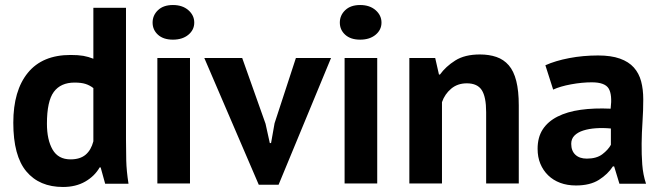

<svg xmlns="http://www.w3.org/2000/svg" viewBox="-20 -731 2635 765"><path d="M482 -176Q482 -134 483 -92Q484 -50 492 1H399L381 -64H377Q357 -29 319.5 -7.5Q282 14 231 14Q137 14 85 -48Q33 -110 33 -242Q33 -370 91 -441Q149 -512 261 -512Q292 -512 312 -508.5Q332 -505 352 -497V-700H482ZM261 -96Q299 -96 321 -114.5Q343 -133 352 -168V-380Q338 -391 321 -396.5Q304 -402 277 -402Q222 -402 194.5 -365Q167 -328 167 -238Q167 -174 189.5 -135Q212 -96 261 -96Z M607 -500H737V0H607ZM588 -641Q588 -670 609.5 -690.5Q631 -711 669 -711Q707 -711 730.5 -690.5Q754 -670 754 -641Q754 -612 730.5 -592.5Q707 -573 669 -573Q631 -573 609.5 -592.5Q588 -612 588 -641Z M1038 -238 1055 -161H1060L1074 -240L1159 -500H1299L1090 5H1011L794 -500H945Z M1353 -500H1483V0H1353ZM1334 -641Q1334 -670 1355.5 -690.5Q1377 -711 1415 -711Q1453 -711 1476.5 -690.5Q1500 -670 1500 -641Q1500 -612 1476.5 -592.5Q1453 -573 1415 -573Q1377 -573 1355.5 -592.5Q1334 -612 1334 -641Z M1917 0V-284Q1917 -345 1899.5 -372Q1882 -399 1840 -399Q1803 -399 1777.5 -377.5Q1752 -356 1741 -324V0H1611V-500H1714L1729 -434H1733Q1756 -466 1794 -490Q1832 -514 1892 -514Q1929 -514 1958 -504Q1987 -494 2007 -471Q2027 -448 2037 -408.5Q2047 -369 2047 -311V0Z M2153 -471Q2193 -489 2248 -499.5Q2303 -510 2363 -510Q2415 -510 2450 -497.5Q2485 -485 2505.5 -462Q2526 -439 2534.5 -407Q2543 -375 2543 -335Q2543 -291 2540 -246.5Q2537 -202 2536.5 -159Q2536 -116 2539 -75.5Q2542 -35 2554 1H2448L2427 -68H2422Q2402 -37 2366.5 -14.5Q2331 8 2275 8Q2240 8 2212 -2.5Q2184 -13 2164 -32.5Q2144 -52 2133 -78.5Q2122 -105 2122 -138Q2122 -184 2142.5 -215.5Q2163 -247 2201.5 -266.5Q2240 -286 2293.5 -293.5Q2347 -301 2413 -298Q2420 -354 2405 -378.5Q2390 -403 2338 -403Q2299 -403 2255.5 -395Q2212 -387 2184 -374ZM2318 -99Q2357 -99 2380 -116.5Q2403 -134 2414 -154V-219Q2383 -222 2354.5 -220Q2326 -218 2304 -211Q2282 -204 2269 -191Q2256 -178 2256 -158Q2256 -130 2272.5 -114.5Q2289 -99 2318 -99Z"/></svg>

Font: PTSans
Style: Bold
Weight: 700
Designer: A.Korolkova, O.Umpeleva, V.Yefimov
Foundry: ParaType Ltd
Version: Version 2.003W OFL